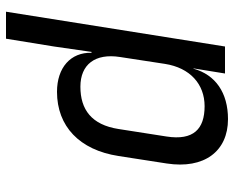

<svg xmlns="http://www.w3.org/2000/svg" viewBox="-90 -510 780 640"><g transform="rotate(90 300.0 -190.0)"><path d="M19 180H109L135 20L153 -105H156C154 -36 205 10 286 10C401 10 480 -65 500 -195L525 -356C544 -480 485 -560 377 -560C289 -560 229 -518 209 -445H208L225 -550H135ZM269 -68C195 -68 157 -117 170 -200L193 -350C206 -433 260 -482 334 -482C410 -482 449 -445 435 -355L410 -195C396 -105 345 -68 269 -68Z"/></g></svg>

Font: JetBrains Mono
Style: Italic
Weight: 400
Italic angle: -9°
Monospace: yes
Designer: Philipp Nurullin, Konstantin Bulenkov
Foundry: JetBrains
Version: Version 2.305